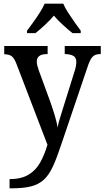

<svg xmlns="http://www.w3.org/2000/svg" viewBox="-20 -786 568 1044"><path d="M32 188Q94 188 134 164.5Q174 141 198 98.5Q222 56 238 1L69 -440Q57 -470 44 -480Q31 -490 6 -491H3V-536H239V-492H236Q180 -492 180 -451Q180 -441 183 -429Q186 -417 191 -403L254 -231Q268 -191 279 -154Q290 -117 293 -93Q298 -119 307.5 -148.5Q317 -178 325 -205L386 -400Q395 -428 395 -449Q395 -472 380 -481.5Q365 -491 335 -492H332V-536H528V-492H525Q498 -492 483.5 -477.5Q469 -463 454 -416L313 0Q289 73 267.5 119.5Q246 166 218 191.5Q190 217 148.5 227.5Q107 238 43 238H32ZM127 -619Q141 -638 160 -664Q179 -690 196 -717Q213 -744 223 -766H324Q333 -744 350.5 -717Q368 -690 386.5 -664Q405 -638 419 -619V-606H374Q350 -625 322 -650.5Q294 -676 273 -701Q252 -676 224.5 -650.5Q197 -625 173 -606H127Z"/></svg>

Font: Noto Serif Thai SemiCondensed Medium
Style: Regular
Weight: 500
Width: 4
Designer: Monotype Design Team
Foundry: Monotype Imaging Inc.
Version: Version 2.002; ttfautohint (v1.8.4.7-5d5b)